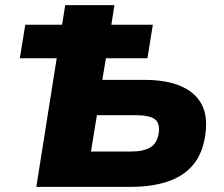

<svg xmlns="http://www.w3.org/2000/svg" viewBox="-20 -725 869 745"><path d="M121 0 200 -499H57L78 -629H221L233 -705H424L412 -629H573L552 -499H391L377 -415H542Q624 -415 680 -391.5Q736 -368 761.5 -322Q787 -276 777 -204Q767 -130 729.5 -85.5Q692 -41 630.5 -20.5Q569 0 489 0ZM333 -137H487Q538 -137 564 -153.5Q590 -170 596 -209Q601 -248 580 -263Q559 -278 507 -278H356Z"/></svg>

Font: Nunito Sans 7pt Black
Style: Italic
Weight: 900
Italic angle: -9°
Version: Version 3.101;gftools[0.9.27]